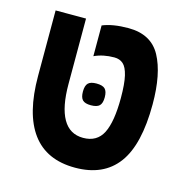

<svg xmlns="http://www.w3.org/2000/svg" viewBox="-96 -707 791 811"><g transform="rotate(15 300.0 -302.0)"><path d="M51 -323V-609H184V-323Q184 -222.5 213.5 -170.8Q243 -119 302 -119Q362.5 -119 387.8 -169Q413 -219 413 -323Q413 -385 404.8 -419.8Q396.5 -454.5 381.2 -468Q366 -481.5 342.5 -481.5Q293.5 -481.5 255 -463.5V-598Q299.5 -616.5 368 -616.5Q467.5 -616.5 508.5 -541Q549.5 -465.5 549.5 -332Q549.5 -155 487.5 -71.8Q425.5 11.5 301.5 11.5Q176.5 11.5 113.8 -73Q51 -157.5 51 -323ZM251 -308Q251 -334 261.8 -344.8Q272.5 -355.5 298 -355.5Q324.5 -355.5 335.5 -344.8Q346.5 -334 346.5 -308Q346.5 -282 335.5 -271.2Q324.5 -260.5 298 -260.5Q272.5 -260.5 261.8 -271.2Q251 -282 251 -308Z"/></g></svg>

Font: JuliaMono ExtraBold
Style: Regular
Weight: 800
Monospace: yes
Designer: cormullion
Foundry: corm
Version: Version 0.055; ttfautohint (v1.8.4)